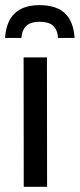

<svg xmlns="http://www.w3.org/2000/svg" viewBox="-25 -723 309 743"><path d="M127.9 -703.1C44.4 -703.1 0 -660.6 -5.4 -576.2H57.6C62 -621.1 85.4 -638.7 127.9 -638.7C172.4 -638.7 196.3 -621.6 199.7 -576.2H263.7C257.8 -663.6 212.4 -703.1 127.9 -703.1ZM157.2 0 156.7 -501H66.4L66.9 0Z"/></svg>

Font: Ride
Style: Regular
Weight: 400
Version: Version 3.000